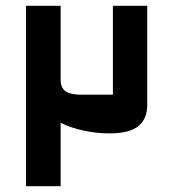

<svg xmlns="http://www.w3.org/2000/svg" viewBox="-20 -645 585 665"><path d="M490 -625V-282Q490 -233 459 -208Q428 -183 359 -183Q315 -183 270 -192.5Q225 -202 190 -220V0H70V-625H190V-370Q190 -341 207 -329Q224 -317 262 -317H371V-625Z"/></svg>

Font: Changa SemiBold
Style: Regular
Weight: 600
Designer: Eduardo Rodriguez Tunni
Foundry: Eduardo Rodriguez Tunni
Version: Version 2.002; ttfautohint (v1.5) -l 8 -r 50 -G 150 -x 14 -H